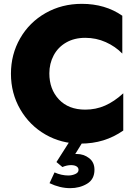

<svg xmlns="http://www.w3.org/2000/svg" viewBox="-20 -734 705 1000"><path d="M424 -163Q337 -163 287 -216Q237 -269 237 -352Q237 -403 259.5 -445.5Q282 -488 324.5 -512.5Q367 -537 424 -537Q481 -537 531 -514.5Q581 -492 617 -455V-652Q528 -714 406 -714Q302 -714 217.5 -666Q133 -618 85 -534.5Q37 -451 37 -350Q37 -248 85.5 -164.5Q134 -81 216.5 -33.5Q299 14 398 14Q463 14 518 -3Q573 -20 622 -54V-248Q575 -205 527 -184Q479 -163 424 -163ZM414 0H344L274 110L305 136Q328 126 350 126Q368 126 378.5 132.5Q389 139 389 151Q389 165 372 172.5Q355 180 336 180Q300 180 264 164L238 220Q292 246 346 246Q395 246 433.5 223Q472 200 472 150Q472 111 444 89.5Q416 68 380 68H372Z"/></svg>

Font: Geom Black
Style: Bold
Weight: 900
Version: Version 1.102